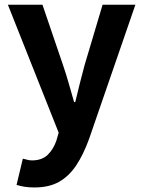

<svg xmlns="http://www.w3.org/2000/svg" viewBox="-20 -580 614 824"><path d="M127.8 224.5Q103.1 224.5 85.2 221.5Q67.3 218.5 51.1 213.5L78 100.9Q86 102.6 96.5 105.5Q106.9 108.4 117.3 108.4Q160.3 108.4 185 84.2Q209.6 60 222.2 22.8L231.8 -10.6L13.8 -559.8H162.2L250.7 -300Q263.7 -262.1 275 -222.2Q286.2 -182.3 298 -141.9H303Q312.1 -181.5 322.4 -221.4Q332.7 -261.3 342.9 -300L420.3 -559.8H561.1L362 17.1Q338.1 83 307.3 129.4Q276.5 175.8 233.7 200.2Q191 224.5 127.8 224.5Z"/></svg>

Font: Noto Sans TC Thin
Style: Regular
Weight: 100
Designer: Ryoko NISHIZUKA 西塚涼子 (kana, bopomofo & ideographs); Paul D. Hunt (Latin, Greek & Cyrillic); Sandoll Communications 산돌커뮤니
Foundry: Adobe
Version: Version 2.004-H2;hotconv 1.0.118;makeotfexe 2.5.65603